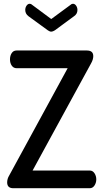

<svg xmlns="http://www.w3.org/2000/svg" viewBox="-20 -999 548 1019"><path d="M18 -31Q18 -50 29 -68L339 -637H68Q52 -637 42.5 -650.5Q33 -664 33 -684Q33 -703 42 -717Q51 -731 68 -731H441Q475 -731 475 -701Q475 -683 463 -662L153 -94H456Q472 -94 481.5 -79.5Q491 -65 491 -47Q491 -29 481.5 -14.5Q472 0 456 0H51Q18 0 18 -31ZM114 -946Q114 -959 121 -969Q128 -979 138 -979Q145 -979 151 -973L252 -898L354 -973Q360 -979 367 -979Q377 -979 384 -969Q391 -959 391 -946Q391 -925 373 -913L271 -838Q260 -831 252 -831Q244 -831 234 -838L131 -913Q114 -926 114 -946Z"/></svg>

Font: TerminalDosisSemiBold
Style: Bold
Weight: 600
Designer: EdgarTolentino, PabloImpallari, IginoMarini
Foundry: EdgarTolentino, PabloImpallari, IginoMarini
Version: Version 1.006